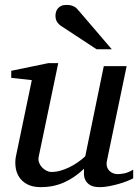

<svg xmlns="http://www.w3.org/2000/svg" viewBox="-20 -752 567 784"><path d="M523.9 -23.9Q514.6 -18.6 498.3 -12.2Q481.9 -5.9 462.9 -0.5Q443.8 4.9 424.1 8.5Q404.3 12.2 388.2 12.2Q359.9 12.2 346.2 2.7Q332.5 -6.8 327.4 -19.3Q322.3 -31.7 322.8 -44.4Q323.2 -57.1 323.2 -63Q283.7 -25.4 240.5 -6.6Q197.3 12.2 147 12.2Q112.3 12.2 90.3 0Q68.4 -12.2 57.1 -30.8Q45.9 -49.3 43.5 -71.3Q41 -93.3 44.9 -112.8L109.9 -424.8L25.9 -434.1V-462.9L176.8 -494.1H217.8L138.2 -112.8Q135.3 -100.1 139.4 -88.6Q143.6 -77.1 151.6 -68.6Q159.7 -60.1 169.9 -54.9Q180.2 -49.8 189.9 -49.8Q208 -49.8 226.3 -54.9Q244.6 -60.1 262.7 -68.8Q280.8 -77.6 297.4 -89.1Q314 -100.6 328.1 -113.8L403.8 -481.9H497.1L417 -97.2Q413.6 -81.5 417 -71Q420.4 -60.5 427.5 -53.7Q434.6 -46.9 443.6 -43.9Q452.6 -41 460.9 -41Q470.7 -41 486.8 -43.9Q502.9 -46.9 523.9 -59.1ZM374.5 -550.8 229.5 -646Q219.2 -652.8 212.9 -662.8Q206.5 -672.9 206.5 -688Q206.5 -695.3 208.7 -703.1Q210.9 -710.9 216.1 -717.3Q221.2 -723.6 229.7 -727.8Q238.3 -731.9 251.5 -731.9Q262.2 -731.9 269.8 -730Q277.3 -728 283.2 -724.9Q289.1 -721.7 293.7 -717Q298.3 -712.4 302.7 -707L436.5 -550.8Z"/></svg>

Font: Charis SIL
Style: Italic
Weight: 400
Italic angle: -11°
Foundry: SIL International
Version: Version 4.112